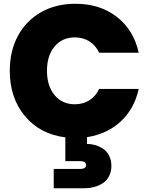

<svg xmlns="http://www.w3.org/2000/svg" viewBox="-20 -732 798 1026"><path d="M32.2 -354Q32.2 -458.5 75.4 -539.6Q118.7 -620.6 198.5 -666.3Q278.3 -711.9 382.8 -711.9Q514.6 -711.9 604.7 -641.6Q694.8 -571.3 721.2 -450.2H509.8Q491.2 -489.7 457.5 -511Q423.8 -532.2 379.9 -532.2Q312.5 -532.2 271.7 -483.6Q231 -435.1 231 -354Q231 -272.5 271.7 -223.6Q312.5 -174.8 379.9 -174.8Q423.8 -174.8 457.5 -196Q491.2 -217.3 509.8 -256.8H721.2Q698.2 -150.9 625.5 -83.3Q552.7 -15.6 444.8 1V37.1Q466.8 37.1 488.3 43.2Q509.8 49.3 530 62.3Q550.3 75.2 562.7 99.1Q575.2 123 575.2 154.8Q575.2 186.5 562.3 210.7Q549.3 234.9 527.8 248Q506.3 261.2 481.7 267.6Q457 273.9 430.2 273.9H267.1V170.9H407.2Q439.9 170.9 439.9 149.9Q439.9 128.9 407.2 128.9H329.1V2Q193.4 -15.1 112.8 -112.1Q32.2 -209 32.2 -354Z"/></svg>

Font: Poppins ExtraBold
Style: Regular
Weight: 800
Designer: Ninad Kale (Devanagari), Jonny Pinhorn (Latin)
Foundry: Indian Type Foundry
Version: Version 3.200;PS 1.000;hotconv 16.6.54;makeotf.lib2.5.65590